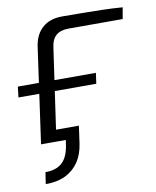

<svg xmlns="http://www.w3.org/2000/svg" viewBox="-84 -545 621 763"><g transform="rotate(-10 227.0 -163.5)"><path d="M39 159 46 112Q88 112 112 91.5Q136 71 144 26L148 0H82L89 -47H209L199 24Q193 66 173 96Q153 126 120 142.5Q87 159 39 159ZM-8 -199 -3 -242H312L306 -199ZM219 -486Q260 -486 301 -485.5Q342 -485 382.5 -484Q423 -483 462 -480L454 -434H236Q203 -434 185 -418.5Q167 -403 163 -369L110 0H48L102 -384Q109 -433 139 -459.5Q169 -486 219 -486Z"/></g></svg>

Font: Exo 2 Light
Style: Italic
Weight: 300
Italic angle: -8°
Designer: Natanael Gama
Foundry: Natanael Gama
Version: Version 2.010